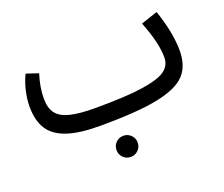

<svg xmlns="http://www.w3.org/2000/svg" viewBox="-106 -573 1095 939"><g transform="rotate(-20 442.0 -103.5)"><path d="M829 -199Q829 -120 786.5 -74.5Q744 -29 638 -7.5Q532 14 337 14Q230 14 166 -8Q102 -30 73.5 -75Q45 -120 45 -192Q45 -230 54.5 -272Q64 -314 82 -351L145 -330Q124 -264 124 -205Q124 -157 144.5 -129Q165 -101 213 -88.5Q261 -76 345 -76Q504 -76 591.5 -89Q679 -102 713 -127Q747 -152 747 -194Q747 -270 701 -386L787 -415Q829 -293 829 -199ZM372 153Q372 130 388 114Q404 98 427 98Q450 98 466 114Q482 130 482 153Q482 176 466 192Q450 208 427 208Q404 208 388 192Q372 176 372 153Z"/></g></svg>

Font: FiraGOUPP
Style: Medium
Weight: 400
Designer: bBox Type
Foundry: bBox Type GmbH
Version: Version 1.001